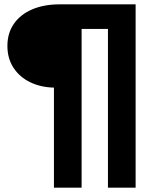

<svg xmlns="http://www.w3.org/2000/svg" viewBox="-20 -762 726 882"><path d="M227.8 100V-359.5Q166.8 -360.9 118.4 -384.4Q70 -407.9 42 -450.7Q14 -493.5 14 -551Q14 -609.7 43.8 -652.7Q73.6 -695.7 127.6 -718.8Q181.6 -742 253.5 -742H603V100H475.9V-629.2H354.9V100Z"/></svg>

Font: Montserrat Alternates Thin
Style: Regular
Weight: 100
Designer: Julieta Ulanovsky
Foundry: Julieta Ulanovsky
Version: Version 9.000